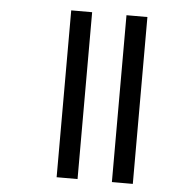

<svg xmlns="http://www.w3.org/2000/svg" viewBox="-48 -668 672 713"><g transform="rotate(5 288.5 -311.0)"><path d="M395 -622H473V0H395ZM189 -622H267V0H189Z"/></g></svg>

Font: Noto Sans SemiCondensed
Style: Regular
Weight: 400
Width: 4
Designer: Monotype Design Team
Foundry: Monotype Imaging Inc.
Version: Version 2.013; ttfautohint (v1.8.4.7-5d5b)